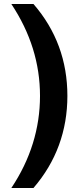

<svg xmlns="http://www.w3.org/2000/svg" viewBox="-20 -765 419 955"><path d="M179 -288Q179 -409.2 143.4 -523.4Q107.8 -637.5 36.5 -745H146.5Q230.8 -647.8 273 -533.4Q315.2 -419 315.2 -288Q315.2 -158 273.1 -43.1Q231 71.8 146.5 170H36.5Q107.8 63 143.4 -51.9Q179 -166.8 179 -288Z"/></svg>

Font: Trafiko Sans Variable
Style: Regular
Weight: 400
Designer: Gumpita Rahayu / Trafiko
Foundry: Tokotype / Trafiko
Version: Version 0.001;FEAKit 1.0